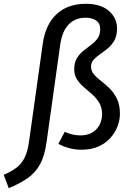

<svg xmlns="http://www.w3.org/2000/svg" viewBox="-91 -770 699 1003"><path d="M-45.3 213.1 -71.5 143.4Q-35.5 127.5 -9 109Q17.5 90.5 35 58.6Q52.5 26.7 60.5 -29.1L132.4 -541.9Q146.5 -642 204.6 -696.1Q262.7 -750.1 357 -750.1Q435.2 -750.1 477.8 -713.1Q520.4 -676 520.4 -620.9Q520.4 -584 506.9 -559.5Q493.4 -535 472.9 -518Q452.5 -501 432 -487Q411.5 -473 398 -458Q384.6 -443 384.6 -422Q384.6 -399.1 400 -381.1Q415.5 -363.1 438 -346.1Q460.5 -329.1 482.5 -307.1Q504.5 -285.1 520 -253.7Q535.5 -222.2 535.5 -175.2Q535.5 -143.1 523 -110.1Q510.4 -77 485.9 -49.5Q461.4 -22 423.8 -4.9Q386.2 12.1 335.1 12.1Q297.1 12.1 265.6 2.6Q234.1 -6.9 214.1 -18.9L247.4 -81.6Q263.4 -73.6 284.8 -68.1Q306.2 -62.7 328 -62.7Q359.9 -62.7 381.8 -73.1Q403.6 -83.6 417.1 -100Q430.5 -116.4 436.4 -135.8Q442.4 -155.2 442.4 -172.1Q442.4 -207 427.9 -231.9Q413.5 -256.8 391.5 -276.3Q369.6 -295.7 347.6 -314.2Q325.7 -332.7 311.2 -355.2Q296.7 -377.7 296.7 -408.7Q296.7 -442.7 310.2 -465.2Q323.7 -487.8 344.1 -504.3Q364.6 -520.8 385 -535.8Q405.5 -550.8 418.9 -569.8Q432.4 -588.8 432.4 -617.8Q432.4 -649.6 410 -663.6Q387.7 -677.5 355.8 -677.5Q302.1 -677.5 267.7 -642.1Q233.4 -606.7 223.5 -536L152.5 -29.5Q142.5 44.7 117.8 88.9Q93.2 133 53.5 160.6Q13.8 188.2 -45.3 213.1Z"/></svg>

Font: Fira Sans Variable
Style: Italic
Weight: 397
Italic angle: -8°
Designer: Carrois Corporate & Edenspiekermann AG
Foundry: Carrois Corporate GbR & Edenspiekermann AG
Version: Version 4.202